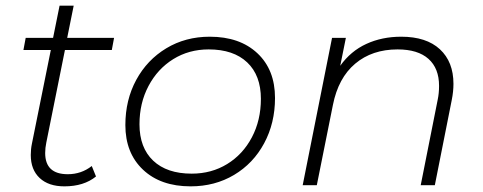

<svg xmlns="http://www.w3.org/2000/svg" viewBox="-20 -656 1712 680"><path d="M144 -151Q140 -132 140 -114Q140 -39 220 -39Q268 -39 305 -68L320 -31Q277 4 208 4Q152 4 120.5 -25.5Q89 -55 89 -107Q89 -128 93 -147L160 -479H63L71 -522H168L191 -636H241L218 -522H384L376 -479H210Z M424 -213Q424 -302 462.5 -373Q501 -444 569 -485Q637 -526 723 -526Q829 -526 891.5 -467.5Q954 -409 954 -309Q954 -220 915.5 -148.5Q877 -77 809 -36.5Q741 4 655 4Q549 4 486.5 -55Q424 -114 424 -213ZM904 -306Q904 -389 855.5 -435Q807 -481 719 -481Q649 -481 593.5 -446.5Q538 -412 506 -351.5Q474 -291 474 -216Q474 -133 522.5 -87Q571 -41 659 -41Q729 -41 784.5 -75Q840 -109 872 -169.5Q904 -230 904 -306Z M1586 -359Q1586 -332 1580 -302L1520 0H1470L1530 -302Q1535 -325 1535 -352Q1535 -414 1497.5 -447.5Q1460 -481 1388 -481Q1298 -481 1238 -430.5Q1178 -380 1159 -284L1102 0H1052L1156 -522H1205L1185 -423Q1222 -475 1277.5 -500.5Q1333 -526 1401 -526Q1490 -526 1538 -481.5Q1586 -437 1586 -359Z"/></svg>

Font: Idrija
Style: Italic
Weight: 300
Italic angle: -11.3°
Designer: Julieta Ulanovsky
Foundry: Julieta Ulanovsky
Version: Version 7.200